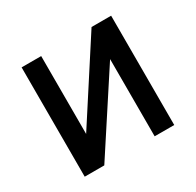

<svg xmlns="http://www.w3.org/2000/svg" viewBox="-115 -627 773 756"><g transform="rotate(-30 271.0 -248.5)"><path d="M67 0V-497H156V-143L385 -497H474V0H385V-351L156 0Z"/></g></svg>

Font: Zen Kaku Gothic New Medium
Style: Regular
Weight: 500
Designer: Yoshimichi Ohira
Foundry: Positype
Version: Version 1.002